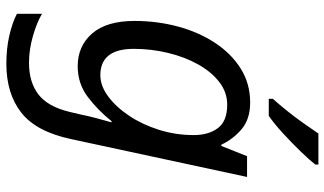

<svg xmlns="http://www.w3.org/2000/svg" viewBox="-234 -572 1046 619"><g transform="rotate(90 289.5 -263.0)"><path d="M186 240Q137 240 95.5 230.5Q54 221 25 206V125Q51 141 95.5 154Q140 167 183 167Q245 167 284.5 137Q324 107 341 37L350 -1Q354 -22 360 -44.5Q366 -67 370.5 -83Q375 -99 375 -99H371Q336 -55 293 -22.5Q250 10 194 10Q129 10 88.5 -36.5Q48 -83 48 -173Q48 -246 66 -313Q84 -380 118.5 -432.5Q153 -485 201.5 -515.5Q250 -546 311 -546Q365 -546 397.5 -518Q430 -490 447 -453H451L484 -536H551L429 31Q405 144 343.5 192Q282 240 186 240ZM223 -63Q257 -63 291 -88Q325 -113 353.5 -155.5Q382 -198 399 -252Q416 -306 416 -364Q416 -412 393.5 -442Q371 -472 318 -472Q278 -472 245 -446.5Q212 -421 188 -378Q164 -335 151 -281Q138 -227 138 -171Q138 -63 223 -63ZM299 -606V-619Q316 -638 337 -664Q358 -690 377 -717Q396 -744 411 -766H511V-756Q497 -738 469.5 -709.5Q442 -681 411 -652.5Q380 -624 354 -606Z"/></g></svg>

Font: BC Sans
Style: Italic
Weight: 400
Italic angle: -12°
Designer: Monotype Design Team
Designer: Province of B.C.
Foundry: Monotype Imaging Inc.
Version: Version 2.000;GOOG;noto-source:20170915:90ef993387c0